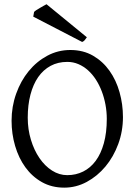

<svg xmlns="http://www.w3.org/2000/svg" viewBox="-20 -864 640 899"><path d="M480 -307.1Q480 -340.8 473.9 -373.8Q467.8 -406.7 456.5 -436.3Q445.3 -465.8 429 -491.2Q412.6 -516.6 392.1 -534.9Q371.6 -553.2 347.2 -563.7Q322.8 -574.2 294.9 -574.2Q251.5 -574.2 217 -555.7Q182.6 -537.1 158.9 -503.2Q135.3 -469.2 122.6 -420.9Q109.9 -372.6 109.9 -313Q109.9 -258.3 124.8 -209.5Q139.6 -160.6 164.8 -123.8Q189.9 -86.9 223.6 -65.4Q257.3 -43.9 294.9 -43.9Q335.4 -43.9 369.4 -60.8Q403.3 -77.6 428 -110.8Q452.6 -144 466.3 -193.4Q480 -242.7 480 -307.1ZM555.7 -315.9Q555.7 -249.5 533.7 -189.7Q511.7 -129.9 473.9 -84.5Q436 -39.1 386.2 -12.2Q336.4 14.6 280.8 14.6Q222.2 14.6 176.3 -11.2Q130.4 -37.1 98.9 -80.6Q67.4 -124 50.8 -180.7Q34.2 -237.3 34.2 -298.8Q34.2 -365.2 55.7 -425.3Q77.1 -485.4 114.3 -530.8Q151.4 -576.2 201.4 -603Q251.5 -629.9 309.1 -629.9Q369.6 -629.9 415.5 -603.3Q461.4 -576.7 492.7 -532.7Q523.9 -488.8 539.8 -432.1Q555.7 -375.5 555.7 -315.9ZM386.7 -689.5Q379.9 -680.2 376.2 -675.5Q372.6 -670.9 364.7 -667.5L135.7 -786.1L139.6 -808.1Q143.1 -812 150.6 -816.9Q158.2 -821.8 167 -826.9Q175.8 -832 184.1 -836.7Q192.4 -841.3 197.8 -844.2L386.7 -689.5Z"/></svg>

Font: Gentium
Style: Regular
Weight: 400
Designer: J. Victor Gaultney
Version: Version 1.03; 2011; OFL 1.1 release